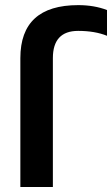

<svg xmlns="http://www.w3.org/2000/svg" viewBox="-20 -744 446 764"><path d="M61 0V-512.7Q61 -723.6 291.5 -723.6Q354.5 -723.6 405.8 -704.1V-601.6Q357.4 -621.1 291 -621.1Q190.4 -621.1 190.4 -512.7V0Z"/></svg>

Font: Voltera
Style: Bold
Weight: 700
Designer: Bernd Montag
Version: Version 1.301